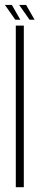

<svg xmlns="http://www.w3.org/2000/svg" viewBox="-30 -782 167 802"><path d="M36 0V-675H69.5V0ZM93.5 -699.5 50 -761.5H79L114.5 -699.5ZM34 -699.5 -9.5 -761.5H19.5L55 -699.5Z"/></svg>

Font: Anybody Condensed ExtraLight
Style: Regular
Weight: 200
Width: 3
Designer: Tyler Finck
Foundry: Etcetera Type Company
Version: Version 1.010; ttfautohint (v1.8.3) -l 8 -r 50 -G 200 -x 14 